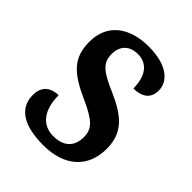

<svg xmlns="http://www.w3.org/2000/svg" viewBox="-165 -637 739 739"><g transform="rotate(45 204.5 -268.0)"><path d="M195 10C311 10 378 -52 378 -153C378 -241 328 -282 240 -321C159 -356 133 -376 133 -425C133 -469 160 -496 205 -496C255 -496 286 -459 286 -390C337 -390 361 -414 361 -453C361 -502 316 -546 215 -546C110 -546 39 -495 39 -397C39 -308 85 -269 183 -225C258 -191 284 -169 284 -123C284 -74 257 -42 197 -42C135 -42 101 -91 101 -168C67 -168 30 -152 30 -99C30 -31 82 10 195 10Z"/></g></svg>

Font: Noto Serif Tamil Condensed SemiBold
Style: Italic
Weight: 600
Width: 3
Italic angle: -12°
Designer: Indian Type Foundry, Tom Grace, and the Monotype Design Team
Foundry: Monotype Imaging Inc.
Version: Version 2.003